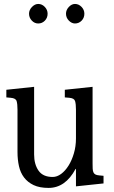

<svg xmlns="http://www.w3.org/2000/svg" viewBox="-20 -923 567 959"><path d="M442.4 -106.4Q442.4 -91.8 442.9 -81.1Q443.4 -70.3 446.3 -63Q449.2 -55.7 456.1 -51.8Q462.9 -47.9 475.6 -46.9L497.1 -44.9V-6.8L359.4 7.8V-79.1H357.4Q306.6 15.6 222.7 15.6Q177.7 15.6 147.9 1.5Q118.2 -12.7 100.1 -36.6Q82 -60.5 74.7 -93.3Q67.4 -126 67.4 -163.1V-375Q67.4 -403.3 63 -418Q58.6 -432.6 33.2 -434.6L11.7 -436.5V-474.6L150.4 -489.3V-151.4Q150.4 -102.5 172.4 -70.8Q194.3 -39.1 243.2 -39.1Q264.6 -39.1 285.2 -54.2Q305.7 -69.3 322.3 -95.7Q338.9 -122.1 349.1 -157.2Q359.4 -192.4 359.4 -231.4V-375Q359.4 -403.3 355 -418Q350.6 -432.6 326.2 -434.6L303.7 -436.5V-474.6L442.4 -489.3ZM354.5 -805.7Q337.9 -805.7 323.7 -820.3Q309.6 -835 309.6 -854.5Q309.6 -873 323.7 -888.2Q337.9 -903.3 354.5 -903.3Q373 -903.3 387.2 -888.7Q401.4 -874 401.4 -854.5Q401.4 -834 387.7 -819.8Q374 -805.7 354.5 -805.7ZM170.9 -805.7Q152.3 -805.7 138.7 -820.3Q125 -835 125 -854.5Q125 -873 139.6 -888.2Q154.3 -903.3 170.9 -903.3Q189.5 -903.3 203.6 -888.7Q217.8 -874 217.8 -854.5Q217.8 -834 204.1 -819.8Q190.4 -805.7 170.9 -805.7Z"/></svg>

Font: Uchen
Style: Regular
Weight: 400
Designer: Christopher J. Fynn
Foundry: Christopher J. Fynn for DDC
Version: Version 1.000 preliminary